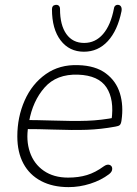

<svg xmlns="http://www.w3.org/2000/svg" viewBox="-20 -759 563 787"><path d="M51 -200Q51 -279 81 -347Q111 -415 167.5 -455Q224 -495 301 -492Q371 -490 413.5 -458.5Q456 -427 471.5 -376.5Q487 -326 478 -265Q476 -251 471 -246.5Q466 -242 453 -240Q393 -229 336.5 -227Q280 -225 194 -228Q167 -229 138 -229.5Q109 -230 79 -230L85 -267Q125 -267 193 -265Q279 -262 337 -264Q395 -266 456 -278L437 -266Q449 -351 416.5 -400.5Q384 -450 300 -453Q212 -456 163 -400.5Q114 -345 99 -260L96 -242Q86 -184 102.5 -135.5Q119 -87 159.5 -59Q200 -31 259 -31Q302 -31 336.5 -41.5Q371 -52 405 -77Q419 -87 429.5 -83Q440 -79 440 -67Q440 -55 427 -45Q394 -20 350 -6Q306 8 261 8Q196 8 148.5 -17Q101 -42 76 -88.5Q51 -135 51 -200ZM193 -721Q193 -729 196.5 -733.5Q200 -738 208 -739Q216 -740 221 -735.5Q226 -731 226 -722Q226 -656 252 -619.5Q278 -583 325 -583Q371 -583 402.5 -619.5Q434 -656 447 -724Q448 -732 453 -736Q458 -740 465 -739Q473 -738 476.5 -731Q480 -724 478 -713Q462 -634 422 -590.5Q382 -547 324 -547Q264 -547 228.5 -593.5Q193 -640 193 -721Z"/></svg>

Font: SN Pro Thin
Style: Italic
Weight: 200
Italic angle: -9°
Designer: Tobias Whetton
Foundry: Supernotes
Version: Version 1.003;Glyphs 3.3 (3324)